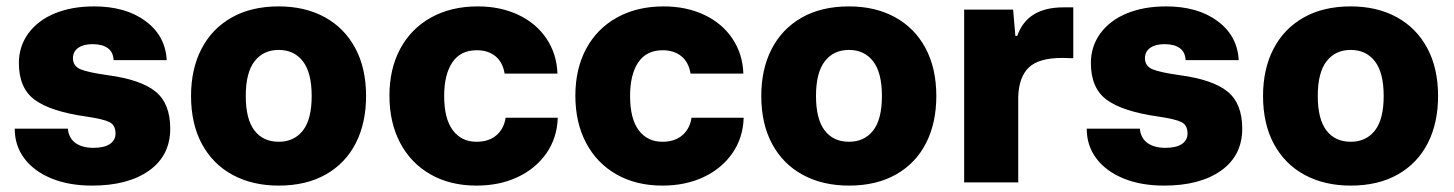

<svg xmlns="http://www.w3.org/2000/svg" viewBox="-20 -570 4543 600"><path d="M26 -168H192Q195 -138 216 -123Q237 -108 272 -108Q306 -108 323.5 -120Q341 -132 341 -153Q341 -179 322 -188.5Q303 -198 248 -206Q137 -222 88 -258.5Q39 -295 39 -373Q39 -425 68.5 -465.5Q98 -506 151 -528Q204 -550 274 -550Q373 -550 435 -504Q497 -458 501 -382H335Q334 -407 317 -419.5Q300 -432 269 -432Q241 -432 224.5 -420.5Q208 -409 208 -388Q208 -364 230.5 -354Q253 -344 317 -335Q421 -321 466.5 -283.5Q512 -246 512 -168Q512 -84 446 -37Q380 10 268 10Q195 10 140.5 -12.5Q86 -35 56 -75Q26 -115 26 -168Z M577 -270Q577 -354 609.5 -417Q642 -480 703.5 -515Q765 -550 851 -550Q933 -550 994.5 -516.5Q1056 -483 1090 -420Q1124 -357 1124 -270Q1124 -186 1092 -123Q1060 -60 998.5 -25Q937 10 851 10Q769 10 707 -23.5Q645 -57 611 -120Q577 -183 577 -270ZM954 -270Q954 -343 926.5 -378.5Q899 -414 851 -414Q803 -414 775.5 -378.5Q748 -343 748 -270Q748 -198 775 -162.5Q802 -127 851 -127Q899 -127 926.5 -162Q954 -197 954 -270Z M1197 -271Q1197 -355 1231 -418Q1265 -481 1327.5 -515.5Q1390 -550 1473 -550Q1544 -550 1600 -523.5Q1656 -497 1688 -449Q1720 -401 1722 -340H1557Q1551 -376 1528 -394.5Q1505 -413 1470 -413Q1419 -413 1393.5 -375Q1368 -337 1368 -270Q1368 -199 1395 -163Q1422 -127 1469 -127Q1508 -127 1531.5 -147.5Q1555 -168 1560 -202H1723Q1721 -139 1687.5 -91Q1654 -43 1597.5 -16.5Q1541 10 1469 10Q1387 10 1325.5 -25Q1264 -60 1230.5 -123.5Q1197 -187 1197 -271Z M1778 -271Q1778 -355 1812 -418Q1846 -481 1908.5 -515.5Q1971 -550 2054 -550Q2125 -550 2181 -523.5Q2237 -497 2269 -449Q2301 -401 2303 -340H2138Q2132 -376 2109 -394.5Q2086 -413 2051 -413Q2000 -413 1974.5 -375Q1949 -337 1949 -270Q1949 -199 1976 -163Q2003 -127 2050 -127Q2089 -127 2112.5 -147.5Q2136 -168 2141 -202H2304Q2302 -139 2268.5 -91Q2235 -43 2178.5 -16.5Q2122 10 2050 10Q1968 10 1906.5 -25Q1845 -60 1811.5 -123.5Q1778 -187 1778 -271Z M2359 -270Q2359 -354 2391.5 -417Q2424 -480 2485.5 -515Q2547 -550 2633 -550Q2715 -550 2776.5 -516.5Q2838 -483 2872 -420Q2906 -357 2906 -270Q2906 -186 2874 -123Q2842 -60 2780.5 -25Q2719 10 2633 10Q2551 10 2489 -23.5Q2427 -57 2393 -120Q2359 -183 2359 -270ZM2736 -270Q2736 -343 2708.5 -378.5Q2681 -414 2633 -414Q2585 -414 2557.5 -378.5Q2530 -343 2530 -270Q2530 -198 2557 -162.5Q2584 -127 2633 -127Q2681 -127 2708.5 -162Q2736 -197 2736 -270Z M2993 -540H3146L3153 -458H3159Q3190 -547 3303 -547H3334V-388L3300 -389Q3226 -389 3195 -359Q3164 -329 3162 -268V0H2993Z M3376 -168H3542Q3545 -138 3566 -123Q3587 -108 3622 -108Q3656 -108 3673.5 -120Q3691 -132 3691 -153Q3691 -179 3672 -188.5Q3653 -198 3598 -206Q3487 -222 3438 -258.5Q3389 -295 3389 -373Q3389 -425 3418.5 -465.5Q3448 -506 3501 -528Q3554 -550 3624 -550Q3723 -550 3785 -504Q3847 -458 3851 -382H3685Q3684 -407 3667 -419.5Q3650 -432 3619 -432Q3591 -432 3574.5 -420.5Q3558 -409 3558 -388Q3558 -364 3580.5 -354Q3603 -344 3667 -335Q3771 -321 3816.5 -283.5Q3862 -246 3862 -168Q3862 -84 3796 -37Q3730 10 3618 10Q3545 10 3490.5 -12.5Q3436 -35 3406 -75Q3376 -115 3376 -168Z M3927 -270Q3927 -354 3959.5 -417Q3992 -480 4053.5 -515Q4115 -550 4201 -550Q4283 -550 4344.5 -516.5Q4406 -483 4440 -420Q4474 -357 4474 -270Q4474 -186 4442 -123Q4410 -60 4348.5 -25Q4287 10 4201 10Q4119 10 4057 -23.5Q3995 -57 3961 -120Q3927 -183 3927 -270ZM4304 -270Q4304 -343 4276.5 -378.5Q4249 -414 4201 -414Q4153 -414 4125.5 -378.5Q4098 -343 4098 -270Q4098 -198 4125 -162.5Q4152 -127 4201 -127Q4249 -127 4276.5 -162Q4304 -197 4304 -270Z"/></svg>

Font: Mona Sans ExtraBold
Style: Regular
Weight: 800
Designer: Deni Anggara
Foundry: GitHub
Version: Version 2.000